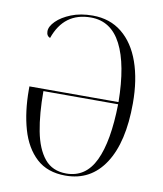

<svg xmlns="http://www.w3.org/2000/svg" viewBox="-83 -791 735 868"><g transform="rotate(10 285.0 -357.0)"><path d="M276 10Q193 10 142.5 -36.5Q92 -83 69 -163Q46 -243 46 -344V-359H455Q453 -531 406 -622.5Q359 -714 266 -714Q143 -714 100 -591Q83 -597 83 -619Q83 -641 107.5 -665.5Q132 -690 174.5 -707Q217 -724 273 -724Q352 -724 407.5 -679Q463 -634 491.5 -553Q520 -472 520 -365Q520 -186 456 -88Q392 10 276 10ZM278 0Q367 0 409.5 -89Q452 -178 455 -349H112Q112 -245 127 -166.5Q142 -88 178 -44Q214 0 278 0Z"/></g></svg>

Font: Noto Serif Display Condensed Light
Style: Regular
Weight: 300
Width: 3
Designer: Monotype Design Team
Foundry: Monotype Imaging Inc.
Version: Version 2.009